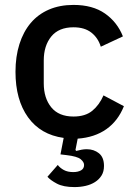

<svg xmlns="http://www.w3.org/2000/svg" viewBox="-20 -552 550 781"><path d="M279 -532Q357 -532 407 -497Q457 -462 480 -404L390 -362Q379 -398 351.5 -419.5Q324 -441 279 -441Q219 -441 188.5 -403.5Q158 -366 158 -306V-213Q158 -153 188.5 -115.5Q219 -78 279 -78Q327 -78 355.5 -101.5Q384 -125 401 -164L484 -120Q460 -60 412.5 -26.5Q365 7 296 12L287 58L290 62Q301 59 311.5 57Q322 55 333 55Q362 55 382.5 71.5Q403 88 403 123Q403 146 393 162Q383 178 366.5 188.5Q350 199 328.5 204Q307 209 283 209Q238 209 211.5 195Q185 181 173 167L215 119Q224 131 239.5 139.5Q255 148 278 148Q297 148 309.5 141Q322 134 322 119Q322 107 308 95.5Q294 84 251 79L226 76L239 9Q145 -4 94 -75Q43 -146 43 -260Q43 -322 59 -372.5Q75 -423 105 -458.5Q135 -494 179 -513Q223 -532 279 -532Z"/></svg>

Font: IBM Plex Sans Arabic Medium
Style: Regular
Weight: 500
Designer: Mike Abbink, Paul van der Laan, Pieter van Rosmalen, Wael Morcos, Khajak Apelian
Foundry: Bold Monday
Version: Version 1.1